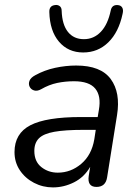

<svg xmlns="http://www.w3.org/2000/svg" viewBox="-20 -766 570 794"><path d="M199 9Q157 9 120.5 -10Q84 -29 62 -62Q40 -95 40 -137Q40 -214 105.5 -248Q171 -282 315 -282H384L389 -312Q399 -369 374 -399.5Q349 -430 286 -430Q250 -430 216.5 -423Q183 -416 150 -397Q134 -388 121 -392Q108 -396 102.5 -407.5Q97 -419 102 -432Q107 -445 126 -455Q164 -476 208 -485.5Q252 -495 295 -495Q397 -495 438 -439Q479 -383 464 -290L423 -33Q417 7 379 7Q340 7 347 -39L353 -76Q328 -33 286 -12Q244 9 199 9ZM219 -52Q273 -52 316 -88.5Q359 -125 370 -190L376 -229H326Q249 -229 204.5 -221Q160 -213 141 -194Q122 -175 122 -142Q122 -98 151 -75Q180 -52 219 -52ZM324 -549Q262 -549 224 -593.5Q186 -638 184 -716Q183 -742 207 -745Q218 -747 226.5 -741Q235 -735 235 -721Q237 -664 261 -634Q285 -604 327 -604Q368 -604 397 -634.5Q426 -665 438 -723Q443 -747 467 -745Q480 -744 485.5 -734.5Q491 -725 487 -709Q471 -633 428 -591Q385 -549 324 -549Z"/></svg>

Font: Nunito
Style: Italic
Weight: 400
Italic angle: -9°
Designer: Vernon Adams
Foundry: Vernon Adams
Version: Version 3.601; ttfautohint (v1.8.2.53-6de2)